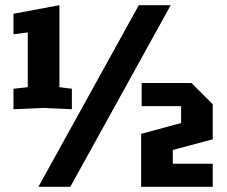

<svg xmlns="http://www.w3.org/2000/svg" viewBox="-20 -720 876 740"><path d="M32 -299V-378L87 -384V-595L32 -588V-667L209 -700V-384L257 -378V-299L146 -304ZM128 0 515 -700H638L251 0ZM800 -89V0H524V-204L678 -246V-311H526V-400H718L800 -318V-183L646 -142V-89Z"/></svg>

Font: Tektur Condensed SemiBold
Style: Regular
Weight: 600
Width: 3
Designer: Adam Jagosz
Foundry: Adam Jagosz
Version: Version 1.005;gftools[0.9.30]